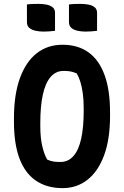

<svg xmlns="http://www.w3.org/2000/svg" viewBox="-20 -951 640 991"><path d="M303 -720Q382 -720 436.5 -681Q491 -642 519.5 -564.5Q548 -487 548 -371V-353Q548 -233 517.5 -150Q487 -67 432 -23.5Q377 20 303 20Q222 20 165.5 -18.5Q109 -57 80.5 -133Q52 -209 52 -323V-341Q52 -463 83 -548Q114 -633 170 -676.5Q226 -720 303 -720ZM188 -301Q188 -237 199 -193Q210 -149 224 -127Q243 -119 257.5 -117Q272 -115 292 -115Q332 -115 359 -145.5Q386 -176 399 -235Q412 -294 412 -379V-393Q412 -438 407 -472Q402 -506 394 -531Q386 -556 376 -572Q357 -580 343 -582.5Q329 -585 308 -585Q268 -585 241 -553.5Q214 -522 201 -462Q188 -402 188 -315ZM119 -928Q133 -930 149.5 -930.5Q166 -931 178 -931Q199 -931 218.5 -927.5Q238 -924 251 -914Q264 -904 264 -884V-792Q250 -790 233.5 -789Q217 -788 204 -788Q184 -788 164.5 -792Q145 -796 132 -806.5Q119 -817 119 -837ZM336 -928Q350 -930 366.5 -930.5Q383 -931 395 -931Q416 -931 435.5 -927.5Q455 -924 468 -914Q481 -904 481 -884V-792Q467 -790 450.5 -789Q434 -788 421 -788Q401 -788 381.5 -792Q362 -796 349 -806.5Q336 -817 336 -837Z"/></svg>

Font: Recursive Monospace Casual
Style: Bold
Weight: 700
Version: Version 1.047